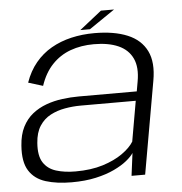

<svg xmlns="http://www.w3.org/2000/svg" viewBox="-51 -734 745 787"><g transform="rotate(-5 322.0 -341.0)"><path d="M212.5 5Q268.5 5 312.2 -4.8Q356 -14.5 388.5 -30Q421 -45.5 441.5 -62.2Q462 -79 471 -93L459 0H515L582 -380.5Q595.5 -455.5 572 -503Q548.5 -550.5 493.8 -573.2Q439 -596 358 -596Q307.5 -596 262.5 -585.5Q217.5 -575 180 -553.5Q142.5 -532 114.5 -498.2Q86.5 -464.5 70 -417.5L130 -399Q147.5 -451.5 179.5 -485.2Q211.5 -519 255.2 -535Q299 -551 352 -551Q412 -551 452.5 -533Q493 -515 510.5 -477.8Q528 -440.5 517.5 -383L510.5 -343H271.5Q238.5 -343 203.8 -338.5Q169 -334 137.5 -322.5Q106 -311 80.5 -290.8Q55 -270.5 39 -239Q23 -207.5 20 -162.5Q15 -96 37.8 -59.8Q60.5 -23.5 106 -9.2Q151.5 5 212.5 5ZM232 -38Q187 -38 152.5 -48.8Q118 -59.5 100 -87.5Q82 -115.5 86 -168Q89 -210.5 106.5 -237.5Q124 -264.5 151.5 -279Q179 -293.5 211.5 -299.2Q244 -305 276.5 -305H503L474 -139.5Q459 -115 426.2 -91.8Q393.5 -68.5 344.8 -53.2Q296 -38 232 -38ZM302 -613.5H341.5L447 -685.5H393Z"/></g></svg>

Font: Anybody SemiExpanded Light
Style: Italic
Weight: 300
Width: 6
Italic angle: -10°
Version: Version 1.113;gftools[0.9.25]